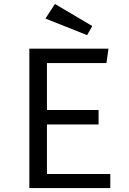

<svg xmlns="http://www.w3.org/2000/svg" viewBox="-20 -953 655 973"><path d="M217.9 -633.3V-395.4H479.5V-322.1H217.9V-71.3H539V0H128.7V-706.2H529.7L519.5 -633.3ZM258.5 -932.8 447.7 -821 421.5 -774.9 210.3 -859Z"/></svg>

Font: FiraCode Nerd Font Mono
Style: Regular
Weight: 400
Monospace: yes
Designer: Carrois Corporate, Edenspiekermann AG, Nikita Prokopov
Foundry: Carrois Corporate, Edenspiekermann AG, Nikita Prokopov
Version: Version 6.002;Nerd Fonts 3.4.0